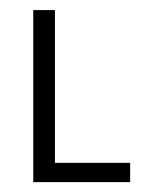

<svg xmlns="http://www.w3.org/2000/svg" viewBox="-20 -369 296 389"><path d="M47.4 0V-348.6H91.3V-39.1H243.7V0Z"/></svg>

Font: NotoSansOldHungarianUI
Style: Regular
Weight: 400
Designer: Monotype Design Team
Foundry: Monotype Imaging Inc.
Version: Version 1001.000; ttfautohint (v1.8.4.7-5d5b)